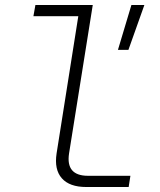

<svg xmlns="http://www.w3.org/2000/svg" viewBox="-20 -750 640 770"><path d="M326 0Q259 0 228 -35Q197 -70 207 -135L294 -685H114L122 -730H352L257 -135Q243 -45 333 -45H503L496 0ZM453 -550 507 -730H559L495 -550Z"/></svg>

Font: JetBrains Mono Thin
Style: Italic
Weight: 100
Italic angle: -9°
Monospace: yes
Designer: Philipp Nurullin, Konstantin Bulenkov
Foundry: JetBrains
Version: Version 2.305; ttfautohint (v1.8.4.7-5d5b)